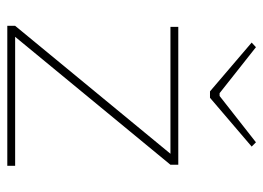

<svg xmlns="http://www.w3.org/2000/svg" viewBox="-120 -618 738 539"><g transform="rotate(90 249.5 -349.0)"><path d="M413 -459 443 -458 83 -21 53 -22ZM446 -22V0H53V-22ZM443 -480V-458H56V-480ZM380 -698 392 -686 255 -569H237L100 -686L113 -698L242 -596H250Z"/></g></svg>

Font: Exo 2 Thin
Style: Regular
Weight: 250
Designer: Natanael Gama
Foundry: Natanael Gama
Version: Version 2.010